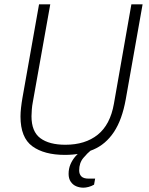

<svg xmlns="http://www.w3.org/2000/svg" viewBox="-20 -706 691 890"><path d="M281 12Q185 12 130 -28Q75 -68 75 -166Q75 -184 77.5 -206.5Q80 -229 84 -252L161 -686H213L132 -232Q129 -217 127.5 -198.5Q126 -180 126 -167Q126 -96 167 -65.5Q208 -35 283 -35Q375 -35 433 -81.5Q491 -128 508 -225L589 -686H641L563 -246Q546 -151 508 -94Q470 -37 412.5 -12.5Q355 12 281 12ZM367 164Q349 164 333.5 157.5Q318 151 308 136.5Q298 122 298 100Q298 76 306.5 56Q315 36 329.5 19Q344 2 362 -12H401L400 -8Q386 3 366.5 26Q347 49 347 84Q347 101 357 111.5Q367 122 391 122H421L416 150Q404 157 390.5 160.5Q377 164 367 164Z"/></svg>

Font: Archivo SemiCondensed Thin
Style: Italic
Weight: 250
Width: 4
Italic angle: -10°
Designer: Hector Gatti
Foundry: Omnibus-Type
Version: Version 2.001